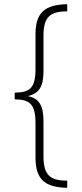

<svg xmlns="http://www.w3.org/2000/svg" viewBox="-20 -735 389 914"><path d="M300 159V125C217 125 187 97 187 9V-158C187 -233 166 -266 114 -277V-278C165 -290 187 -322 187 -395V-565C187 -653 217 -681 300 -681V-715C196 -713 149 -677 149 -573V-405C149 -314 120 -295 50 -294V-262C121 -261 149 -241 149 -148V15C149 122 197 157 300 159Z"/></svg>

Font: Noto Sans Hebrew ExtraCondensed ExtraLight
Style: Regular
Weight: 200
Width: 2
Designer: Monotype Design Team
Foundry: Monotype Imaging Inc.
Version: Version 2.004